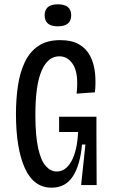

<svg xmlns="http://www.w3.org/2000/svg" viewBox="-20 -858 524 890"><path d="M219 12Q136 12 95 -79Q54 -170 54 -330Q54 -398 63 -459.5Q72 -521 94.5 -569Q117 -617 157 -644.5Q197 -672 259 -672Q313 -672 347 -652Q381 -632 398.5 -597.5Q416 -563 420.5 -519.5Q425 -476 420 -430L335 -424Q345 -513 321 -555Q297 -597 255 -597Q202 -597 173 -530.5Q144 -464 144 -326Q144 -228 157 -170.5Q170 -113 192.5 -88Q215 -63 243 -63Q285 -63 311.5 -111.5Q338 -160 342 -246H254V-317H427V-230L428 0H356L376 -188H360Q352 -94 318 -41Q284 12 219 12ZM248 -736Q187 -736 187 -787Q187 -838 248 -838Q310 -838 310 -787Q310 -736 248 -736Z"/></svg>

Font: Bricolage Grotesque 12pt Condensed
Style: Regular
Weight: 400
Width: 3
Designer: Mathieu Triay
Foundry: Atelier Triay
Version: Version 1.001; ttfautohint (v1.8.4.7-5d5b);gftools[0.9.33.de